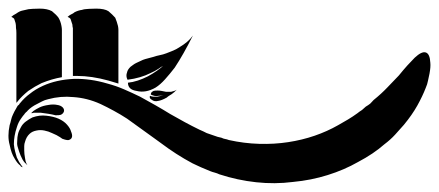

<svg xmlns="http://www.w3.org/2000/svg" viewBox="-364 -16 1014 443"><path d="M-195.8 60.1V48.8Q-196.8 45.9 -196.8 43Q-196.8 40 -198.2 37.1L-201.2 27.8Q-203.1 24.9 -208 22.9Q-206.1 21 -203.1 19Q-201.2 18.1 -199.7 17.1Q-198.2 16.1 -195.8 15.1Q-194.8 14.2 -193.8 13.7Q-192.9 13.2 -191.9 12.2Q-183.1 7.8 -174.8 6.8Q-169.9 4.9 -158.4 4.4Q-147 3.9 -142.1 3.9Q-123 3.9 -113.8 9.8Q-105 17.1 -98.1 24.9Q-94.2 34.2 -91.8 43.9Q-90.8 48.8 -90.8 53Q-90.8 57.1 -90.8 60.1V172.9V176.8Q-97.2 174.8 -102.5 173.3Q-107.9 171.9 -113.8 169.9Q-152.8 159.2 -186 159.2H-193.8H-195.8ZM-326.2 60.1Q-326.2 53.2 -327.1 48.8Q-327.1 41 -328.1 37.1L-331.1 27.8Q-333 24.9 -337.9 22.9Q-335.9 21 -333 19Q-331.1 18.1 -329.6 17.1Q-328.1 16.1 -326.2 15.1Q-325.2 14.2 -324.2 13.7Q-323.2 13.2 -321.8 12.2Q-317.9 9.8 -314 8.8Q-310.1 7.8 -305.2 6.8Q-299.8 4.9 -288.8 4.4Q-277.8 3.9 -272 3.9Q-254.9 3.9 -244.1 9.8Q-233.9 18.1 -229 24.9Q-224.1 33.2 -222.2 43.9Q-221.2 48.8 -221.2 53Q-221.2 57.1 -221.2 60.1V162.1Q-244.1 166 -268.1 175.8Q-283.2 183.1 -298.8 193.8Q-314 206.1 -323.2 217.8L-324.2 219.2Q-324.2 219.2 -326.2 221.2V222.2V163.1V155.8ZM-203.1 306.2Q-207 309.1 -220.2 304.2Q-226.1 299.8 -230 297.9Q-232.9 295.9 -236.6 294.4Q-240.2 293 -244.1 291Q-252 287.1 -261.5 285.2Q-271 283.2 -279.8 285.2Q-290 287.1 -295.9 293Q-303.2 299.8 -306.2 311Q-308.1 315.9 -308.1 321Q-308.1 326.2 -308.1 331.1Q-308.1 338.9 -306.2 349.1Q-305.2 356.9 -303.2 360.8Q-301.8 362.8 -300.8 365.2L-304.2 361.8L-308.1 357.9Q-309.1 356 -310.1 355Q-311 354 -312 352.1Q-316.9 342.8 -319.8 334Q-321.8 328.1 -323.5 322Q-325.2 315.9 -324.2 308.1Q-324.2 300.8 -322.5 293.5Q-320.8 286.1 -315.9 277.8Q-312 270 -304.4 264.4Q-296.9 258.8 -289.1 254.9Q-280.8 252 -272.9 251Q-265.1 250 -256.8 251Q-240.2 252.9 -229 257.8Q-216.8 263.2 -209.5 271.5Q-202.1 279.8 -200.2 287.1Q-193.8 301.8 -203.1 306.2ZM-216.8 242.2Q-219.2 247.1 -224.1 249Q-227.1 250 -235.8 250Q-243.2 248 -252.2 246.6Q-261.2 245.1 -270 244.1H-286.1Q-288.1 245.1 -291 245.1Q-291 245.1 -292 245.1Q-292 244.1 -291 244.1L-287.1 240.2Q-280.8 235.8 -272.9 231.9Q-265.1 228 -252 226.1Q-241.2 224.1 -231.9 226.1Q-224.1 227.1 -219.2 231.9Q-214.8 236.8 -216.8 242.2ZM618.2 105Q627.9 107.9 628.9 128.9Q629.9 138.2 627 153.8Q625 162.1 623.5 170.2Q622.1 178.2 618.2 187Q610.8 206.1 598.9 227.5Q586.9 249 567.9 272Q558.1 283.2 547.6 294.7Q537.1 306.2 522.9 316.9Q498 338.9 461.9 357.9Q430.2 376 392.1 387.9Q354 399.9 312 403.8Q270 409.2 227.1 404.5Q184.1 399.9 142.1 386.2Q137.2 383.8 131.6 382.3Q126 380.9 121.1 378.9L100.1 370.1Q95.2 368.2 90.1 365.5Q85 362.8 80.1 360.8Q75.2 357.9 70.6 355.5Q65.9 353 61 350.1Q42 338.9 24.9 326.9Q7.8 314.9 -7.8 303.2Q-24.9 291 -40 280Q-55.2 269 -70.8 257.8Q-85.9 248 -101.6 239.5Q-117.2 231 -131.8 224.1Q-147.9 216.8 -163.6 212.9Q-179.2 209 -194.8 208Q-224.1 205.1 -252.9 212.9Q-261.2 214.8 -267.1 218Q-272.9 221.2 -278.8 224.1Q-291 230 -299.8 238.8L-301.8 241.2L-304.2 243.2Q-307.1 246.1 -308.1 248Q-311 251 -314.9 256.8Q-321.8 266.1 -325.2 277.8Q-332 297.9 -332 316.9Q-331.1 326.2 -329.1 333.5Q-327.1 340.8 -325.2 347.2Q-319.8 358.9 -315.4 364.5Q-311 370.1 -312 370.1L-313 369.1Q-315.9 369.1 -316.9 366.2Q-324.2 360.8 -330.1 350.1Q-334 344.2 -336.9 336.2Q-339.8 328.1 -341.8 317.9Q-347.2 298.8 -341.8 272.9Q-339.8 267.1 -338.4 260.5Q-336.9 253.9 -334 248Q-332 244.1 -330.6 241Q-329.1 237.8 -327.1 234.9Q-326.2 232.9 -325.2 231.4Q-324.2 230 -323.2 228L-319.8 225.1Q-319.8 224.1 -317.9 222.2Q-307.1 209 -294.9 200.2Q-282.2 189.9 -265.1 182.1Q-249 174.8 -231.4 170.9Q-213.9 167 -193.8 166Q-155.8 165 -116.2 176.8Q-96.2 182.1 -77.6 190.2Q-59.1 198.2 -41 207Q-22.9 216.8 -5.4 226.8Q12.2 236.8 28.8 247.1Q45.9 256.8 62.5 265.9Q79.1 274.9 96.2 283.2Q101.1 285.2 105 287.1Q108.9 289.1 112.8 291L129.9 296.9Q134.8 298.8 138.4 299.8Q142.1 300.8 147 301.8Q151.9 304.2 155.5 304.7Q159.2 305.2 164.1 307.1Q199.2 314.9 234.1 315.9Q269 316.9 300.8 312Q333 307.1 362.1 297.1Q391.1 287.1 416 272.9Q428.2 266.1 439.2 259.5Q450.2 252.9 460.9 245.1Q462.9 243.2 465.3 241.7Q467.8 240.2 471.2 237.8Q473.1 235.8 475.6 233.9Q478 231.9 480 230Q482.9 228 485.4 226.6Q487.8 225.1 490.2 223.1Q492.2 221.2 494.1 219Q496.1 216.8 498 214.8Q516.1 200.2 530 185.5Q543.9 170.9 556.2 158.2Q566.9 145 575.9 135Q585 125 592.8 117.2Q608.9 102.1 618.2 105ZM-4.9 186Q-27.8 199.2 -48.8 193.8Q-68.8 190.9 -68.8 174.8Q-58.1 173.8 -46.1 169.9Q-34.2 166 -22.9 160.2Q-11.2 153.8 -2.2 147.5Q6.8 141.1 12.2 136.2Q7.8 138.2 1 143.1Q-5.9 147.9 -17.1 152.8Q-27.8 158.2 -41 162.1Q-54.2 166 -69.8 168Q-74.2 159.2 -70.8 150.9Q-69.8 145 -63 138.2Q-60.1 136.2 -56.6 133.5Q-53.2 130.9 -48.8 128.9Q-44.9 127 -41.5 125.5Q-38.1 124 -34.2 122.1Q-28.8 120.1 -22.9 118.7Q-17.1 117.2 -9.8 115.2Q-2.9 112.8 4.6 111.3Q12.2 109.9 20 106.9Q27.8 104 35.9 100.6Q43.9 97.2 51.8 91.8Q60.1 86.9 67.6 80.6Q75.2 74.2 81.1 65.9Q59.1 109.9 39.1 140.1Q27.8 154.8 16.8 167Q5.9 179.2 -4.9 186ZM1 216.8Q-7.8 219.2 -14.2 213.9Q-18.1 211.9 -18.1 209Q-20 208 -17.1 205.1Q-14.2 207 -10 207Q-5.9 207 -1 207Q8.8 205.1 13.2 204.1Q11.2 204.1 8.5 204.6Q5.9 205.1 2 205.1Q-6.8 207 -16.1 202.1Q-16.1 199.2 -14.2 196.8Q-13.2 195.8 -12.2 195.3Q-11.2 194.8 -9.8 193.8Q-6.8 192.9 0 192.9Q3.9 192.9 9 193.8Q14.2 194.8 19 195.8H30.8Q40 193.8 43.9 190.9Q41 193.8 38.1 196.5Q35.2 199.2 32.2 201.2Q28.8 203.1 25.9 205.1Q22.9 207 21 209Q8.8 215.8 1 216.8Z"/></svg>

Font: 003 KoZ KJR
Style: Regular
Weight: 400
Designer: Ko Z, Min Khaing
Foundry: Your Own Font Foundry
Version: Version 2.50;March 29, 2020;